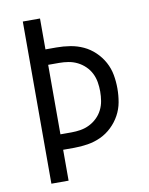

<svg xmlns="http://www.w3.org/2000/svg" viewBox="-83 -796 666 857"><g transform="rotate(-10 250.0 -367.5)"><path d="M80 0V-735H158V-595H208Q239 -595 270 -590Q301 -585 329 -572Q357 -559 380 -537Q403 -515 418 -487.5Q433 -460 438.5 -429.5Q444 -399 444 -368Q444 -336 438.5 -305.5Q433 -275 418 -247.5Q403 -220 380 -198Q357 -176 329 -163Q301 -150 270 -145Q239 -140 208 -140H158V0ZM208 -210Q229 -210 250 -213.5Q271 -217 290 -226.5Q309 -236 324.5 -251Q340 -266 349.5 -285Q359 -304 362.5 -325Q366 -346 366 -368Q366 -389 362.5 -410Q359 -431 349.5 -450Q340 -469 324.5 -484Q309 -499 290 -508.5Q271 -518 250 -521.5Q229 -525 208 -525H158V-210Z"/></g></svg>

Font: Zed Mono
Style: Regular
Weight: 400
Monospace: yes
Designer: Belleve Invis
Foundry: Belleve Invis
Version: Version 1.0.0; ttfautohint (v1.8.4)